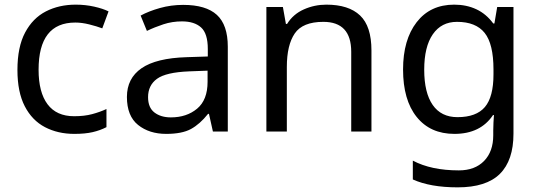

<svg xmlns="http://www.w3.org/2000/svg" viewBox="-20 -566 2314 826"><path d="M300 10Q229 10 173.5 -19Q118 -48 86.5 -109Q55 -170 55 -265Q55 -364 88 -426Q121 -488 177.5 -517Q234 -546 306 -546Q347 -546 385 -537.5Q423 -529 447 -517L420 -444Q396 -453 364 -461Q332 -469 304 -469Q146 -469 146 -266Q146 -169 184.5 -117.5Q223 -66 299 -66Q343 -66 376.5 -75Q410 -84 438 -97V-19Q411 -5 378.5 2.5Q346 10 300 10Z M768 -545Q866 -545 913 -502Q960 -459 960 -365V0H896L879 -76H875Q840 -32 801.5 -11Q763 10 695 10Q622 10 574 -28.5Q526 -67 526 -149Q526 -229 589 -272.5Q652 -316 783 -320L874 -323V-355Q874 -422 845 -448Q816 -474 763 -474Q721 -474 683 -461.5Q645 -449 612 -433L585 -499Q620 -518 668 -531.5Q716 -545 768 -545ZM794 -259Q694 -255 655.5 -227Q617 -199 617 -148Q617 -103 644.5 -82Q672 -61 715 -61Q783 -61 828 -98.5Q873 -136 873 -214V-262Z M1384 -546Q1480 -546 1529 -499.5Q1578 -453 1578 -349V0H1491V-343Q1491 -472 1371 -472Q1282 -472 1248 -422Q1214 -372 1214 -278V0H1126V-536H1197L1210 -463H1215Q1241 -505 1287 -525.5Q1333 -546 1384 -546Z M1934 -546Q1987 -546 2029.5 -526Q2072 -506 2102 -465H2107L2119 -536H2189V9Q2189 124 2130.5 182Q2072 240 1949 240Q1831 240 1756 206V125Q1835 167 1954 167Q2023 167 2062.5 126.5Q2102 86 2102 16V-5Q2102 -17 2103 -39.5Q2104 -62 2105 -71H2101Q2047 10 1935 10Q1831 10 1772.5 -63Q1714 -136 1714 -267Q1714 -395 1772.5 -470.5Q1831 -546 1934 -546ZM1946 -472Q1879 -472 1842 -418.5Q1805 -365 1805 -266Q1805 -167 1841.5 -114.5Q1878 -62 1948 -62Q2029 -62 2066 -105.5Q2103 -149 2103 -246V-267Q2103 -377 2065 -424.5Q2027 -472 1946 -472Z"/></svg>

Font: Noto Sans Coptic
Style: Regular
Weight: 400
Designer: Monotype Design Team, Denis Moyogo Jacquerye
Foundry: Monotype Imaging Inc.
Version: Version 2.002; ttfautohint (v1.8.4.7-5d5b)